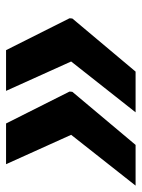

<svg xmlns="http://www.w3.org/2000/svg" viewBox="65 -620 477 647"><g transform="rotate(-90 303.5 -296.5)"><path d="M1.5 -78.1 174.8 -297.9H318.4L317.4 -291L138.7 -78.1ZM73.7 -514.6H210.9L318.4 -300.8L317.4 -293.9H173.3ZM248.5 -78.1 421.9 -297.9H565.4L564.5 -291L385.7 -78.1ZM320.8 -514.6H458L565.4 -300.8L564.5 -293.9H420.4Z"/></g></svg>

Font: Inter Tight
Style: Bold Italic
Weight: 700
Italic angle: -9.39999°
Designer: Rasmus Andersson
Foundry: rsms
Version: Version 3.004